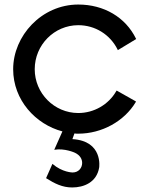

<svg xmlns="http://www.w3.org/2000/svg" viewBox="-20 -538 648 846"><path d="M417 200C417 200 435 83 299 75L308 50C313 51 319 51 325 51C429 51 528 -4 578 -88L579 -91L494 -139L492 -136C458 -77 394 -40 325 -40C219 -40 133 -127 133 -233C133 -340 219 -427 325 -427C399 -427 465 -386 498 -320L499 -317L580 -366L579 -368C533 -462 438 -518 325 -518C163 -518 38 -380 38 -233C38 -97 137 10 255 41L219 122C265 114 310 135 310 135C333 146 342 163 342 180C342 202 326 222 300 222C300 222 255 222 211 184L183 247C221 271 255 288 298 288C349 288 406 266 417 200Z"/></svg>

Font: McLaren
Style: Regular
Weight: 400
Designer: Astigmatic (AOETI)
Foundry: Astigmatic (AOETI)
Version: Version 1.000